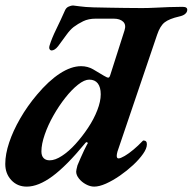

<svg xmlns="http://www.w3.org/2000/svg" viewBox="-22 -680 717 714"><path d="M77.4 14Q42.6 14 20.1 -10.1Q-2.4 -34.2 -2.4 -70.3Q-2.4 -106.7 12.1 -150Q26.5 -193.3 53 -239.2Q79.4 -285.2 115.4 -327.8Q158.5 -379.2 200.6 -406.6Q242.6 -433.9 279.5 -433.9Q304 -433.9 324.3 -422.2Q344.6 -410.5 364.4 -398.3Q371.5 -394.3 374.8 -392.8Q378.1 -391.3 381 -391.3Q384.9 -391.3 387.7 -399.9L441.1 -567.1Q447.8 -588.2 435.8 -599.4Q423.8 -610.6 401.2 -610.6H333.4Q307 -610.6 287.3 -601Q267.6 -591.4 251.8 -579.5Q238.7 -569.2 225.6 -551.2Q212.4 -533.1 194 -508.1Q187.5 -499.8 181.3 -496.1Q175.1 -492.4 170.1 -492.4Q165.3 -492.4 162.5 -497Q159.6 -501.7 162.6 -511.5Q170.4 -537.2 187.1 -571.3Q203.8 -605.3 219.4 -640.7Q223.9 -651.5 233.4 -655.5Q242.8 -659.6 249.5 -659.6Q253.5 -659.6 274.1 -656.5Q294.7 -653.5 326.1 -652.6Q356.9 -651.8 385.6 -651.4Q414.4 -651 443.9 -650.5Q473.4 -650 506 -650Q528.7 -650 554.3 -651.3Q579.9 -652.6 606.1 -653.6Q632.3 -654.6 657 -654.6Q677.6 -654.6 673.8 -639.5Q672.8 -633.4 665.7 -627.5Q658.5 -621.7 644.6 -618.7Q607.1 -610.1 590.1 -596.7Q573.2 -583.4 562.2 -550.6L414.7 -116Q413.5 -111.3 412.8 -107.5Q412.1 -103.7 412.1 -100.6Q412.1 -90.9 418.8 -90.9Q426 -90.9 441.6 -100Q457.1 -109.1 474.7 -123.9Q492.3 -138.6 506.9 -154.2Q509.7 -157.2 510.1 -157.3Q510.5 -157.5 511.6 -157.5Q524.6 -157.5 524.2 -143Q524.2 -127.9 509.9 -107.6Q495.6 -87.3 473.1 -66.3Q450.6 -45.4 424 -26.9Q397.3 -8.5 372.2 2.8Q347 14 328.3 14Q313.2 14 297.4 5.4Q281.7 -3.1 271.5 -16.1Q261.3 -29 261.3 -41.7Q261.3 -47.5 266.1 -65.2Q270.6 -76.2 277.5 -91.9Q284.3 -107.6 291.1 -121.8Q297.9 -136.1 301.9 -143.1Q305.8 -150.1 303 -141.9Q305.8 -149.1 302.1 -151Q298.4 -152.8 293.7 -146.2Q225.5 -63.3 173.1 -24.6Q120.7 14 77.4 14ZM162.8 -83.8Q183.2 -83.8 208.6 -100.5Q234.1 -117.1 259 -144.7Q284 -172.3 305.5 -204.7Q327.1 -237.1 339.8 -270Q352.6 -302.8 352.6 -329.3Q352.6 -355.8 341.6 -369.9Q330.7 -383.9 309.9 -383.9Q291.9 -383.9 268.2 -365.2Q244.5 -346.5 220.7 -316.2Q196.8 -285.9 176.7 -250.4Q156.5 -214.9 144.3 -179.4Q132 -144 132 -116.9Q132 -100.7 140 -92.3Q147.9 -83.8 162.8 -83.8Z"/></svg>

Font: EB Garamond
Style: Italic
Weight: 400
Italic angle: -17.2°
Designer: Georg Duffner and Octavio Pardo
Foundry: Georg Duffner
Version: Version 1.001